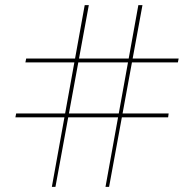

<svg xmlns="http://www.w3.org/2000/svg" viewBox="-20 -728 756 748"><path d="M196 0H182L310 -708H326ZM405 0H391L519 -708H535ZM40 -271 43 -286H637L635 -271ZM673 -485H79L82 -500H676Z"/></svg>

Font: Kalnia Glaze Thin Thin
Style: Regular
Weight: 250
Version: Version 1.110